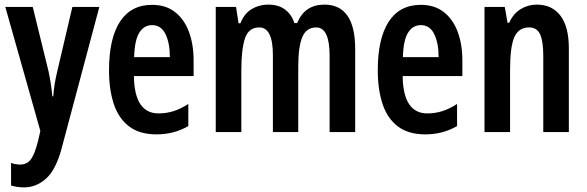

<svg xmlns="http://www.w3.org/2000/svg" viewBox="-20 -573 2548 833"><path d="M3 -543H122L190 -266Q202 -212 207 -155H211Q213 -181 217 -207Q221 -233 229 -266L294 -543H411L246 76Q221 166 178.5 203Q136 240 85 240Q70 240 56 238Q42 236 28 232V134Q49 141 67 141Q96 141 113 119.5Q130 98 145 39L155 -5Z M640 -552Q699 -552 739 -521Q779 -490 799.5 -435.5Q820 -381 820 -310V-243H561Q563 -81 668 -81Q701 -81 732 -90.5Q763 -100 797 -122V-26Q766 -8 731.5 1Q697 10 659 10Q585 10 539.5 -25Q494 -60 473.5 -122.5Q453 -185 453 -268Q453 -406 500.5 -479Q548 -552 640 -552ZM640 -464Q605 -464 584.5 -431.5Q564 -399 562 -325H717Q717 -386 698 -425Q679 -464 640 -464Z M1387 -553Q1521 -553 1521 -360V0H1410V-331Q1410 -454 1352 -454Q1309 -454 1291.5 -412Q1274 -370 1274 -285V0H1164V-333Q1164 -454 1105 -454Q1058 -454 1042.5 -405.5Q1027 -357 1027 -269V0H916V-543H1004L1015 -472H1023Q1040 -515 1072.5 -534Q1105 -553 1143 -553Q1189 -553 1217.5 -531Q1246 -509 1257 -473H1269Q1287 -515 1316.5 -534Q1346 -553 1387 -553Z M1806 -552Q1865 -552 1905 -521Q1945 -490 1965.5 -435.5Q1986 -381 1986 -310V-243H1727Q1729 -81 1834 -81Q1867 -81 1898 -90.5Q1929 -100 1963 -122V-26Q1932 -8 1897.5 1Q1863 10 1825 10Q1751 10 1705.5 -25Q1660 -60 1639.5 -122.5Q1619 -185 1619 -268Q1619 -406 1666.5 -479Q1714 -552 1806 -552ZM1806 -464Q1771 -464 1750.5 -431.5Q1730 -399 1728 -325H1883Q1883 -386 1864 -425Q1845 -464 1806 -464Z M2309 -553Q2375 -553 2411.5 -505Q2448 -457 2448 -363V0H2337V-333Q2337 -393 2323.5 -423.5Q2310 -454 2276 -454Q2230 -454 2211.5 -412Q2193 -370 2193 -270V0H2082V-543H2170L2182 -474H2189Q2207 -514 2239 -533.5Q2271 -553 2309 -553Z"/></svg>

Font: Noto Sans Telugu ExtraCondensed SemiBold
Style: Regular
Weight: 600
Width: 2
Designer: Jelle Bosma - Monotype Design Team
Foundry: Monotype Imaging Inc.
Version: Version 2.005; ttfautohint (v1.8.4.7-5d5b)